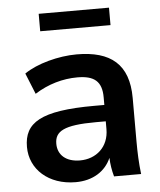

<svg xmlns="http://www.w3.org/2000/svg" viewBox="-53 -788 705 845"><g transform="rotate(-5 299.0 -366.0)"><path d="M247.6 10.7C323.7 10.7 379.4 -25.4 404.3 -83C405.3 -55.7 409.7 -27.3 417.5 0H537.1C531.2 -47.9 529.3 -96.2 529.3 -143.6V-336.9C529.3 -485.8 450.2 -549.3 300.3 -549.3C219.7 -549.3 124 -523.9 67.9 -484.9L105.5 -392.1C164.6 -429.7 230 -448.2 294.4 -448.2C368.7 -448.2 402.3 -421.4 402.3 -350.6V-316.9H357.9C119.6 -316.9 46.9 -269 46.9 -162.1C46.9 -64 127.4 10.7 247.6 10.7ZM460 -664.6V-741.7H149.4V-664.6ZM274.9 -83C213.4 -83 176.8 -115.2 176.8 -165C176.8 -219.7 215.8 -244.6 358.9 -244.6H402.3V-210C402.3 -131.3 346.2 -83 274.9 -83Z"/></g></svg>

Font: Winston SemiBold
Style: Regular
Weight: 600
Designer: Vernon Adams, Kim Jin-seong, David Berlow, Cristiano Sobral
Foundry: The Winston Project Authors
Version: Version 3.004